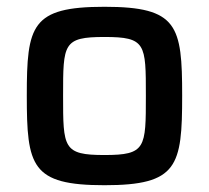

<svg xmlns="http://www.w3.org/2000/svg" viewBox="-20 -538 616 566"><path d="M288 8C504 8 517 -48 517 -256C517 -463 504 -518 288 -518C72 -518 59 -463 59 -256C59 -48 72 8 288 8ZM288 -81C166 -81 166 -102 166 -256C166 -409 166 -429 288 -429C410 -429 410 -409 410 -256C410 -102 410 -81 288 -81Z"/></svg>

Font: Saira UNSAM Medium
Style: Regular
Weight: 500
Designer: Hector Gatti with collaboration of the Omnibus-Type team
Foundry: Omnibus-Type
Version: Version 0.072;PS 000.072;hotconv 1.0.88;makeotf.lib2.5.64775